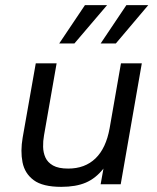

<svg xmlns="http://www.w3.org/2000/svg" viewBox="-20 -716 610 746"><path d="M218 10Q146 10 111 -16Q76 -42 67.5 -85.5Q59 -129 68 -181L119 -470H200L151 -190Q147 -168 147.5 -145.5Q148 -123 156.5 -104Q165 -85 186 -73Q207 -61 245 -61Q310 -61 351 -100.5Q392 -140 406 -218L450 -470H531L449 0H371L382 -61Q352 -23 313.5 -6.5Q275 10 218 10ZM371 -547 471 -696H556L430 -547ZM210 -547 310 -696H396L269 -547Z"/></svg>

Font: Gantari
Style: Italic
Weight: 400
Italic angle: -10°
Designer: Anugrah Pasau
Foundry: Lafontype
Version: Version 1.000; ttfautohint (v1.8.3)